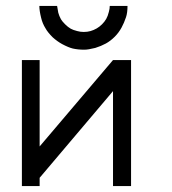

<svg xmlns="http://www.w3.org/2000/svg" viewBox="-20 -679 580 649"><path d="M423 -50H362V-371L114 -78V-50H54V-476H114V-184L362 -476H423ZM113 -659H173Q175 -645 177 -636Q180 -625 186 -614Q190 -607 200 -597Q209.5 -587.5 219 -582Q227 -577.5 241 -574Q251.5 -571 263 -571Q275.5 -571 286 -574Q296.5 -577 307 -583Q316.5 -588.5 325 -597Q333.5 -605.5 339 -615Q344.5 -624.5 348 -639Q351 -649.5 351 -659H411Q411 -636 406 -621Q399.5 -601.5 391 -586Q381.5 -568.5 368 -555Q353.5 -540.5 338 -532Q321.5 -523 302 -517Q278 -511 265 -511Q243.5 -511 226 -515Q211.5 -518.5 190 -530Q173.5 -539 158 -553Q141 -570 134 -583Q123.5 -599.5 119 -619Q113 -643 113 -659Z"/></svg>

Font: 3270 Nerd Font
Style: Regular
Weight: 400
Monospace: yes
Version: Version 3.0.1;Nerd Fonts 3.3.0